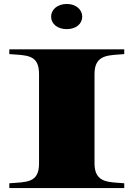

<svg xmlns="http://www.w3.org/2000/svg" viewBox="-20 -949 674 969"><path d="M27 -24V0H607V-24C533 -31 457 -22 457 -124V-576C457 -678 533 -669 607 -676V-700H27V-676C113 -669 177 -676 177 -576V-124C177 -24 113 -31 27 -24ZM317 -802C364 -802 395 -829 395 -865C395 -900 364 -929 317 -929C269 -929 238 -900 238 -865C238 -829 269 -802 317 -802Z"/></svg>

Font: Sprat Extended Black
Style: Regular
Weight: 900
Width: 9
Designer: Ethan Nakache
Foundry: Collletttivo
Version: Version 2.000;Glyphs 3.2 (3217)